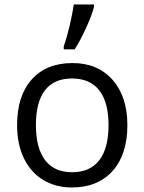

<svg xmlns="http://www.w3.org/2000/svg" viewBox="-20 -826 644 856"><path d="M547.9 -268.1Q547.9 -137.2 481.9 -63.7Q416 9.8 299.8 9.8Q228 9.8 172.4 -23.9Q116.7 -57.6 86.4 -120.6Q56.2 -183.6 56.2 -268.1Q56.2 -398.9 121.6 -471.9Q187 -544.9 303.2 -544.9Q415.5 -544.9 481.7 -470.2Q547.9 -395.5 547.9 -268.1ZM140.1 -268.1Q140.1 -165.5 181.2 -111.8Q222.2 -58.1 301.8 -58.1Q381.3 -58.1 422.6 -111.6Q463.9 -165 463.9 -268.1Q463.9 -370.1 422.6 -423.1Q381.3 -476.1 300.8 -476.1Q221.2 -476.1 180.7 -423.8Q140.1 -371.6 140.1 -268.1ZM264.2 -620.1Q277.3 -655.3 290.3 -710.7Q303.2 -766.1 309.1 -806.2H398.9V-794.9Q390.1 -758.8 363.5 -700.9Q336.9 -643.1 313 -606H264.2Z"/></svg>

Font: HunimalSansv1.5
Style: Regular
Weight: 400
Foundry: Ascender Corporation
Version: Version 1.10